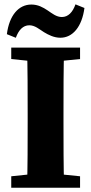

<svg xmlns="http://www.w3.org/2000/svg" viewBox="-20 -880 428 900"><path d="M32.7 0H355.3V-53.7L207.3 -68.7H177.9L32.7 -53.7V0ZM106.7 0H280.6C277.6 -103 277.6 -207 277.6 -310.7V-347C277.6 -452 277.6 -556 280.6 -657H106.7C109.7 -554 109.7 -450 109.7 -347V-310C109.7 -205 109.7 -101 106.7 0ZM32.7 -603.3 177.9 -588.3H207.3L355.3 -603.3V-657H32.7V-603.3ZM12.2 -719.8 54.2 -702.9C67.3 -739.2 88 -761.5 117.4 -761.5C143.8 -761.5 164.1 -742.9 186.2 -729.1C207.5 -716.2 233.4 -703.1 263.2 -703.1C320.8 -703.1 364.3 -754.8 375.8 -842.6L333.8 -859.6C320.7 -822.5 299.6 -800.2 269.9 -800.2C244.2 -800.2 223.9 -817.4 203.4 -831.1C181.7 -845.6 158.3 -858.7 127 -858.7C67.5 -858.7 23.5 -808.4 12.2 -719.8Z"/></svg>

Font: Source Serif Variable
Style: Regular
Weight: 389
Designer: Frank Grießhammer
Foundry: Adobe Systems Incorporated
Version: Version 3.001;hotconv 1.0.111;makeotfexe 2.5.65597